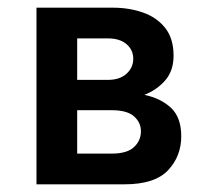

<svg xmlns="http://www.w3.org/2000/svg" viewBox="-20 -480 522 500"><path d="M75 -460H274Q316 -460 352 -447.5Q388 -435 410 -407.5Q432 -380 432 -335Q432 -296 410.5 -271Q389 -246 356 -233Q399 -224 425.5 -199Q452 -174 452 -125Q452 -73 417.5 -36.5Q383 0 304 0H75ZM261 -380H181V-272H261Q292 -272 309.5 -288Q327 -304 327 -327Q327 -350 309.5 -365Q292 -380 261 -380ZM271 -193H181V-80H271Q311 -80 329 -97Q347 -114 347 -138Q347 -161 329 -177Q311 -193 271 -193Z"/></svg>

Font: Jost* Medium
Style: Regular
Weight: 500
Version: Version 3.7